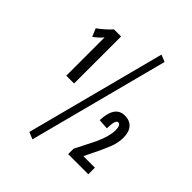

<svg xmlns="http://www.w3.org/2000/svg" viewBox="-229 -826 1011 1011"><g transform="rotate(45 277.0 -320.0)"><path d="M95 -635H148V-285H90V-570Q71 -547 42 -526L23 -571Q67 -603 95 -635ZM366 -718 405 -702 201 78 162 62ZM534 -267Q534 -257 533 -247Q532 -237 529.5 -226.5Q527 -216 525.5 -209.5Q524 -203 519 -191Q514 -179 512 -174Q510 -169 503.5 -154.5Q497 -140 495 -135L453 -49H539V0H389V-40L447 -155Q477 -222 477 -265Q477 -305 457 -305Q438 -305 437 -240L380 -244Q384 -355 457 -355Q493 -355 513.5 -332.5Q534 -310 534 -267Z"/></g></svg>

Font: Gully ECD Medium
Style: Regular
Weight: 500
Width: 2
Designer: jaikishan Patel
Foundry: MagicType
Version: Version 1.000;Glyphs 3.2 (3242)